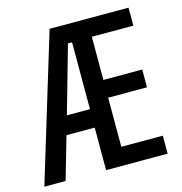

<svg xmlns="http://www.w3.org/2000/svg" viewBox="-108 -810 862 907"><g transform="rotate(-15 323.0 -357.0)"><path d="M601 0H300V-208H162L102 0H-2L215 -714H601V-626H398V-415H588V-328H398V-88H601ZM188 -298H301V-625H281Z"/></g></svg>

Font: Noto Sans Tamil ExtraCondensed Medium
Style: Regular
Weight: 500
Width: 2
Designer: Jelle Bosma - Monotype Design Team
Foundry: Monotype Imaging Inc.
Version: Version 2.004; ttfautohint (v1.8.4.7-5d5b)